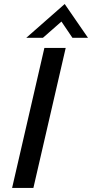

<svg xmlns="http://www.w3.org/2000/svg" viewBox="-20 -926 454 946"><path d="M109.4 -739.7 298.8 -906.2 413.6 -739.7H336.9L282.7 -819.8L191.4 -739.7ZM39.6 0 198.7 -689.9H303.7L144.5 0Z"/></svg>

Font: HK Grotesk SmBold Legacy Italic
Style: Regular
Weight: 600
Italic angle: -13°
Designer: Alfredo Marco Pradil
Foundry: Hanken Design Co.
Version: Version 2.022;PS 002.022;hotconv 1.0.88;makeotf.lib2.5.64775